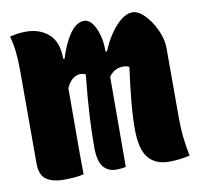

<svg xmlns="http://www.w3.org/2000/svg" viewBox="-68 -628 736 708"><g transform="rotate(-10 300.0 -274.0)"><path d="M191 0Q162 7 117 7Q73 7 50 -10Q27 -27 27 -69V-419Q27 -457 23.5 -488.5Q20 -520 12 -547Q42 -555 73 -555Q124 -555 157.5 -525.5Q191 -496 191 -433V-432H196Q213 -488 237.5 -522.5Q262 -557 290 -557Q308 -557 321 -539.5Q334 -522 341.5 -495.5Q349 -469 349 -442Q349 -437 349 -432H355Q377 -486 409.5 -521.5Q442 -557 471 -557Q494 -557 517.5 -532.5Q541 -508 557 -473Q573 -438 573 -404V-146Q573 -103 577 -68.5Q581 -34 588 0Q548 9 511 9Q459 9 432.5 -23.5Q406 -56 406 -131Q406 -178 411 -231.5Q416 -285 426 -361Q416 -366 404 -366Q370 -366 350 -337Q350 -168 349 0Q333 4 313 4Q282 4 264.5 -18Q247 -40 247 -92Q247 -145 250.5 -210.5Q254 -276 263 -361Q255 -366 244 -366Q211 -366 191 -323Q191 -242 190.5 -161.5Q190 -81 191 0Z"/></g></svg>

Font: Recursive Mn Csl St Blk
Style: Regular
Weight: 900
Monospace: yes
Version: Version 1.079;hotconv 1.0.112;makeotfexe 2.5.65598; ttfautoh